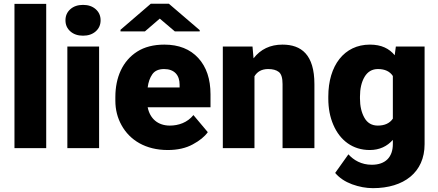

<svg xmlns="http://www.w3.org/2000/svg" viewBox="-20 -770 2275 998"><path d="M55.2 -750V0H220.2V-750Z M320.3 -664.6C320.3 -641.1 328.6 -622.1 345.7 -606.9C362.8 -591.8 384.8 -584.5 411.6 -584.5C438.5 -584.5 460.4 -591.8 477.5 -606.9C494.6 -622.1 502.9 -641.1 502.9 -664.6C502.9 -688 494.6 -707 477.5 -722.2C460.4 -737.3 438.5 -744.6 411.6 -744.6C384.8 -744.6 362.8 -737.3 345.7 -722.2C328.6 -707 320.3 -688 320.3 -664.6ZM330.1 -528.3V0H495.1V-528.3Z M852.1 9.8C902.8 9.8 946.3 0 981.9 -19.5C1017.6 -38.6 1043.9 -60.1 1060.1 -83L985.4 -171.9C954.1 -132.8 907.7 -117.2 862.8 -117.2C800.3 -117.2 759.3 -153.8 747.6 -212.4H1074.2V-279.3C1074.2 -358.9 1053.2 -421.9 1010.7 -468.3C968.3 -514.6 909.2 -538.1 834.5 -538.1C778.3 -538.1 731 -525.9 693.4 -502C617.2 -453.6 579.6 -368.2 579.6 -265.1V-246.6C579.6 -200.2 590.3 -157.7 611.8 -119.1C654.8 -41 737.3 9.8 852.1 9.8ZM833 -411.1C885.3 -411.1 913.6 -380.4 913.6 -330.1V-328.1V-315.4H747.6C751 -343.3 759.3 -366.2 772 -384.3C784.7 -402.3 805.2 -411.1 833 -411.1ZM763.7 -750.5 606.4 -615.2V-606.9H733.4L810.5 -673.3L888.7 -606.9H1018.1V-613.3L857.9 -750.5Z M1374 -411.1C1397.9 -411.1 1416 -406.2 1429.2 -396C1442.4 -385.7 1448.7 -364.7 1448.7 -333V0H1614.3V-332.5C1614.3 -485.8 1546.4 -538.1 1448.2 -538.1C1384.8 -538.1 1334.5 -514.2 1297.9 -466.8L1292.5 -528.3H1138.2V0H1302.7V-373.5C1316.9 -397 1339.4 -411.1 1374 -411.1Z M1686.5 -257.8C1686.5 -206.5 1695.3 -161.1 1712.9 -120.6C1747.6 -40 1813.5 9.8 1901.9 9.8C1953.1 9.8 1992.7 -9.8 2022 -43V-21.5C2022 46.9 1983.4 86.4 1912.6 86.4C1857.9 86.4 1817.9 62 1791 32.2L1722.2 128.9C1744.1 154.8 1773.4 174.3 1810.1 188C1846.7 201.2 1882.8 208 1918.5 208C2079.1 208 2187 126 2187 -20.5V-528.3H2037.6L2031.7 -482.9C2002.9 -517.6 1962.9 -538.1 1902.8 -538.1C1769 -538.1 1686.5 -429.2 1686.5 -268.1ZM1851.1 -268.1C1851.1 -309.1 1858.9 -343.3 1875 -370.6C1891.1 -397.5 1914.1 -411.1 1944.8 -411.1C1980.5 -411.1 2006.3 -398.9 2022 -375V-153.3C2005.9 -129.4 1979.5 -117.2 1943.8 -117.2C1912.6 -117.2 1889.2 -130.9 1874 -158.2C1858.9 -185.1 1851.1 -218.3 1851.1 -257.8Z"/></svg>

Font: Vazirmatn Black
Style: Regular
Weight: 900
Designer: Saber Rastikerdar
Foundry: Saber Rastikerdar
Version: Version 33.003